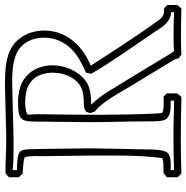

<svg xmlns="http://www.w3.org/2000/svg" viewBox="-8 -732 754 777"><g transform="rotate(-90 368.5 -343.0)"><path d="M40 -643.1V-683.1Q43.9 -687 48.1 -690.2Q52.2 -693.4 56.6 -697.3Q92.8 -697.3 128.7 -695.8Q164.6 -694.3 200.7 -694.3Q208.5 -694.3 225.8 -694.8Q243.2 -695.3 265.6 -695.8Q288.1 -696.3 313 -697Q337.9 -697.8 360.4 -698.2Q382.8 -698.7 399.9 -699.2Q417 -699.7 423.8 -699.7Q457.5 -699.7 490 -695.8Q522.5 -691.9 549.3 -680.7Q570.8 -671.4 586.7 -656.5Q602.5 -641.6 613 -623Q623.5 -604.5 628.7 -583.5Q633.8 -562.5 633.8 -540.5Q633.8 -505.4 622.3 -475.8Q610.8 -446.3 591.3 -422.9Q571.8 -399.4 546.1 -381.8Q520.5 -364.3 491.7 -352.1Q498 -342.8 510.5 -323.2Q522.9 -303.7 539.3 -278.6Q555.7 -253.4 574.5 -224.9Q593.3 -196.3 612.1 -168.7Q630.9 -141.1 647.9 -116.5Q665 -91.8 677.7 -74.7Q683.1 -67.9 688 -64Q692.9 -60.1 698 -58.1Q703.1 -56.2 709.5 -55.7Q715.8 -55.2 724.6 -55.2Q730.5 -48.3 737.3 -42.5V-2Q733.4 2.4 730.2 6.6Q727.1 10.7 723.1 14.6Q696.3 13.7 669.4 13.2Q642.6 12.7 615.7 12.7Q595.7 12.7 576.2 13.2Q556.6 13.7 536.6 14.6L522 4.4Q520.5 -2.4 518.6 -8.1Q516.6 -13.7 512.7 -19.5Q511.7 -21.5 503.9 -34.4Q496.1 -47.4 484.9 -65.9Q473.6 -84.5 460.7 -105.7Q447.8 -127 436.5 -145.5Q425.3 -164.1 417.2 -177.2Q409.2 -190.4 408.2 -191.9Q397.9 -209 386.5 -229Q375 -249 362.3 -268.8Q349.6 -288.6 335.4 -306.4Q321.3 -324.2 305.2 -337.4Q303.7 -341.3 302.5 -345.7Q301.3 -350.1 299.8 -354.5Q301.3 -358.4 302.5 -362.5Q303.7 -366.7 305.2 -370.6Q311.5 -374 316.2 -377Q320.8 -379.9 329.6 -379.9Q351.6 -379.9 374 -382.6Q396.5 -385.3 415 -397.9Q426.8 -406.2 435.8 -418.2Q444.8 -430.2 450.9 -444.3Q457 -458.5 460.2 -474.1Q463.4 -489.7 463.4 -505.9Q463.4 -530.8 455.3 -553.7Q447.3 -576.7 430.2 -591.3Q412.6 -606.9 389.4 -612.3Q366.2 -617.7 341.8 -617.7Q335.4 -617.7 327.1 -616.9Q318.8 -616.2 311.5 -614.7Q304.2 -613.3 299.1 -611.1Q293.9 -608.9 293.9 -606.4Q293.9 -598.1 294.2 -593.3Q294.4 -588.4 294.7 -584Q294.9 -579.6 295.2 -574.7Q295.4 -569.8 295.4 -561.5Q294.4 -505.4 293.7 -450Q293 -394.5 293 -338.4Q293 -320.8 293.2 -295.9Q293.5 -271 293.7 -243.4Q293.9 -215.8 294.7 -187.5Q295.4 -159.2 296.1 -134.5Q296.9 -109.9 297.9 -91.1Q298.8 -72.3 300.3 -64Q305.2 -59.6 316.4 -58.3Q327.6 -57.1 339.8 -57.1Q348.1 -57.1 355.5 -57.4Q362.8 -57.6 366.7 -57.6Q372.6 -50.8 379.4 -44.9V-2Q375.5 2.4 372.3 6.6Q369.1 10.7 365.2 14.6Q323.7 13.7 282.5 12.9Q241.2 12.2 199.2 12.2Q163.1 12.2 127.4 12.7Q91.8 13.2 55.2 14.6L40 -0.5V-43.5Q43.9 -47.4 48.1 -50.5Q52.2 -53.7 56.6 -57.6Q71.8 -58.1 87.4 -58.1Q103 -58.1 117.7 -62Q122.6 -100.1 124.8 -137.2Q127 -174.3 127.7 -211.4Q128.4 -248.5 128.2 -285.2Q127.9 -321.8 127.9 -358.4Q127.9 -364.3 127.7 -379.2Q127.4 -394 127.2 -413.6Q127 -433.1 126.7 -454.6Q126.5 -476.1 126.2 -495.6Q126 -515.1 125.7 -530.3Q125.5 -545.4 125.5 -551.8Q125.5 -552.7 125.7 -557.6Q126 -562.5 126 -569.3Q126 -576.7 125.7 -585Q125.5 -593.3 124.8 -600.6Q124 -607.9 122.8 -613.5Q121.6 -619.1 119.1 -620.6Q103.5 -624.5 87.4 -625.7Q71.3 -627 55.2 -627.9ZM83.5 -650.9Q103.5 -649.9 116.2 -648.2Q128.9 -646.5 136.7 -642.8Q144.5 -639.2 147.7 -632.8Q150.9 -626.5 152.3 -616Q153.8 -605.5 153.8 -590.3Q153.8 -575.2 154.8 -553.2Q154.8 -546.9 155 -531.5Q155.3 -516.1 155.5 -496.8Q155.8 -477.5 156 -455.8Q156.2 -434.1 156.5 -414.8Q156.7 -395.5 157 -380.6Q157.2 -365.7 157.2 -359.4Q157.2 -353 157 -335.7Q156.7 -318.4 156.2 -294.9Q155.8 -271.5 155.3 -245.4Q154.8 -219.2 154.3 -195.3Q153.8 -171.4 153.3 -152.8Q152.8 -134.3 152.8 -126.5Q152.8 -118.7 152.6 -105.7Q152.3 -92.8 150.9 -79.6Q149.4 -66.4 146 -55.2Q142.6 -43.9 135.7 -38.6Q127.4 -32.2 114.3 -30.3Q101.1 -28.3 88.9 -28.8H69.3V-15.1Q106 -16.6 142.1 -17.1Q178.2 -17.6 214.8 -17.6Q249 -17.6 282.2 -16.4Q315.4 -15.1 350.1 -15.1V-28.8H335Q325.7 -28.8 315.7 -29.5Q305.7 -30.3 296.9 -33.2Q288.1 -36.1 281 -41.7Q273.9 -47.4 271 -57.1Q268.6 -64.9 267.6 -75.4Q266.6 -85.9 266.4 -97.4Q266.1 -108.9 266.4 -120.4Q266.6 -131.8 266.1 -140.6Q266.1 -195.3 264.6 -249.8Q263.2 -304.2 263.2 -358.9Q263.2 -369.6 263.4 -387.7Q263.7 -405.8 263.9 -427.2Q264.2 -448.7 264.4 -471.9Q264.6 -495.1 264.9 -516.1Q265.1 -537.1 265.4 -554Q265.6 -570.8 265.6 -580.1Q265.6 -601.6 268.6 -614.5Q271.5 -627.4 279.8 -634.5Q288.1 -641.6 303.2 -644Q318.4 -646.5 342.8 -646.5Q372.1 -646.5 399.4 -639.4Q426.8 -632.3 448.7 -613.3Q471.7 -592.8 482.4 -565.2Q493.2 -537.6 493.2 -507.3Q493.2 -488.3 489 -469.2Q484.9 -450.2 477.1 -432.9Q469.2 -415.5 457.8 -400.4Q446.3 -385.3 431.6 -374Q421.9 -366.2 409.9 -361.6Q397.9 -356.9 385 -354.5Q372.1 -352.1 359.1 -351.3Q346.2 -350.6 334 -350.6Q364.3 -318.8 387.5 -281.2Q410.6 -243.7 433.1 -206.5Q459.5 -163.6 485.4 -120.6Q511.2 -77.6 537.6 -34.2L550.8 -15.1Q562 -16.1 569.8 -16.4Q577.6 -16.6 585 -16.8Q592.3 -17.1 600.3 -17.1Q608.4 -17.1 619.1 -17.1Q641.6 -17.1 663.8 -16.6Q686 -16.1 708 -15.1V-26.9Q691.4 -27.8 679 -35.2Q666.5 -42.5 657 -53Q647.5 -63.5 639.6 -76.2Q631.8 -88.9 624 -100.1Q607.4 -125 584.7 -157.7Q562 -190.4 538.8 -224.6Q515.6 -258.8 494.4 -292Q473.1 -325.2 459 -350.6Q460 -356 461.2 -361.1Q462.4 -366.2 463.4 -371.6Q490.2 -382.8 515.9 -397.7Q541.5 -412.6 561.3 -433.1Q581.1 -453.6 593 -480.7Q605 -507.8 605 -543Q605 -560.5 601.1 -577.1Q597.2 -593.8 588.9 -608.4Q580.6 -623 568.1 -634.8Q555.7 -646.5 538.1 -653.8Q514.2 -663.6 486.3 -667Q458.5 -670.4 430.2 -670.4Q424.8 -670.4 406.5 -669.9Q388.2 -669.4 363 -668.9Q337.9 -668.5 309.3 -667.5Q280.8 -666.5 254.6 -666Q228.5 -665.5 208 -665Q187.5 -664.6 178.7 -664.6Q150.9 -664.6 123.8 -665Q96.7 -665.5 69.3 -668V-650.9Z"/></g></svg>

Font: XB Kayhan Pook
Style: Regular
Weight: 700
Designer: Behnam
Foundry: Irmug
Version: Version 7.300 2009